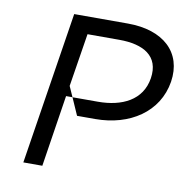

<svg xmlns="http://www.w3.org/2000/svg" viewBox="-65 -614 630 647"><g transform="rotate(10 250.5 -290.0)"><path d="M56 -29H121L159 -274L165 -310L181 -274H159L165 -310L194 -492H303C385 -492 442 -461 430 -383C418 -306 350 -274 268 -274H181L207 -215H269C387 -215 482 -277 499 -383C515 -486 443 -551 322 -551H138Z"/></g></svg>

Font: Charger Static
Style: Obl
Weight: 1000
Designer: Jasper
Foundry: KineticPlasma Fonts/Cannot Into Space Fonts
Version: Version 1.1